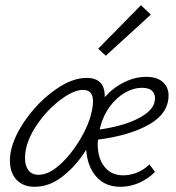

<svg xmlns="http://www.w3.org/2000/svg" viewBox="-20 -713 674 737"><path d="M627 -347Q627 -278 553 -235.5Q479 -193 356 -177L355 -160Q355 -106 381 -73Q407 -40 453 -40Q478 -40 504.5 -50Q531 -60 554 -82L575 -53Q548 -26 513.5 -11Q479 4 442 4Q383 4 349 -35.5Q315 -75 311 -138Q271 -75 220 -35.5Q169 4 113 4Q68 4 43 -23.5Q18 -51 18 -97Q18 -113 21 -129Q33 -191 81.5 -258Q130 -325 193.5 -369.5Q257 -414 312 -414Q384 -414 382 -340Q415 -377 457 -397.5Q499 -418 541 -418Q583 -418 605 -398Q627 -378 627 -347ZM575 -336Q575 -353 563.5 -364.5Q552 -376 524 -376Q493 -376 461 -358Q429 -340 403 -306Q377 -272 365 -226Q363 -220 363 -216Q453 -229 509 -257.5Q565 -286 573 -321Q575 -331 575 -336ZM330 -277Q337 -302 337 -324Q337 -368 299 -368Q264 -368 215.5 -332.5Q167 -297 128 -243Q89 -189 79 -138Q76 -122 76 -106Q76 -76 89.5 -59Q103 -42 128 -42Q167 -42 210 -81Q253 -120 286.5 -176Q320 -232 330 -277ZM357 -526 521 -693 559 -657 386 -499Z"/></svg>

Font: Ysabeau Semilight
Style: Italic
Weight: 300
Italic angle: -12°
Designer: Christian Thalmann (Catharsis Fonts)
Version: Version 0.003